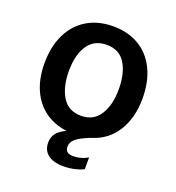

<svg xmlns="http://www.w3.org/2000/svg" viewBox="-130 -644 842 919"><g transform="rotate(20 291.0 -184.0)"><path d="M418.5 -265.5Q418.5 -345.5 388 -395.5Q357.5 -445.5 292 -445.5Q229 -445.5 196.5 -397Q164 -348.5 164 -265.5Q164 -186.5 195 -135.2Q226 -84 292 -84Q354 -84 386.2 -133.8Q418.5 -183.5 418.5 -265.5ZM292 -539.5Q367.5 -539.5 423.5 -506.2Q479.5 -473 510 -410.5Q540.5 -348 540.5 -262Q540.5 -162.5 496.5 -93.2Q452.5 -24 371 -0.5Q322 19 301.8 36.2Q281.5 53.5 281.5 75.5Q281.5 93.5 291.5 102Q301.5 110.5 323 110.5Q361.5 110.5 396.5 90V149.5Q381.5 158.5 353.5 165.2Q325.5 172 295 172Q243.5 172 215.8 150.5Q188 129 188 89.5Q188 63.5 202 43.8Q216 24 251 7.5Q186.5 -1 139.5 -35.2Q92.5 -69.5 67 -127.2Q41.5 -185 41.5 -262Q41.5 -345 71.5 -407.8Q101.5 -470.5 158 -505Q214.5 -539.5 292 -539.5Z"/></g></svg>

Font: 1883 Sans SemiBold
Style: Regular
Weight: 600
Designer: 1883 Sans project is a fork of Public Sans.
Version: Version 1.009